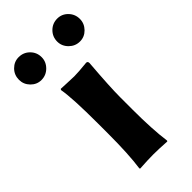

<svg xmlns="http://www.w3.org/2000/svg" viewBox="-212 -687 742 742"><g transform="rotate(-45 159.5 -315.5)"><path d="M202.1 -570.8C202.1 -554.2 208.3 -539.7 220.7 -527.3C233.1 -515 247.9 -508.8 265.1 -508.8C281.7 -508.8 296.1 -515 308.1 -527.3C320.1 -539.7 326.2 -554.2 326.2 -570.8C326.2 -588.4 320.1 -603.3 308.1 -615.5C296.1 -627.7 281.7 -633.8 265.1 -633.8C247.6 -633.8 232.7 -627.7 220.5 -615.5C208.3 -603.3 202.1 -588.4 202.1 -570.8ZM-6.8 -570.8C-6.8 -554.2 -0.8 -539.7 11.2 -527.3C23.3 -515 37.6 -508.8 54.2 -508.8C71.5 -508.8 86.3 -515 98.6 -527.3C111 -539.7 117.2 -554.2 117.2 -570.8C117.2 -588.4 111.1 -603.3 98.9 -615.5C86.7 -627.7 71.8 -633.8 54.2 -633.8C37.6 -633.8 23.3 -627.7 11.2 -615.5C-0.8 -603.3 -6.8 -588.4 -6.8 -570.8ZM89.8 -234.9V-180.2C89.8 -105.3 86.6 -45.2 80.1 0L82 2.9C112 1 136.6 0 155.8 0C175.6 0 200.4 1 230 2.9L231.9 0C225.4 -47.5 222.2 -107.6 222.2 -180.2V-246.1C222.2 -283.2 225.4 -342.4 231.9 -423.8C231.9 -430.7 229 -434.1 223.1 -434.1C191.6 -430.8 168.5 -429.2 153.8 -429.2C143.7 -429.2 130.3 -429.7 113.5 -430.7C96.8 -431.6 86.6 -432.1 83 -432.1L80.1 -428.2C86.6 -392.4 89.8 -328 89.8 -234.9Z"/></g></svg>

Font: Linux Biolinum G
Style: Bold
Weight: 700
Designer: Philipp H. Poll
Foundry: Philipp H. Poll
Version: Version 1.1.0